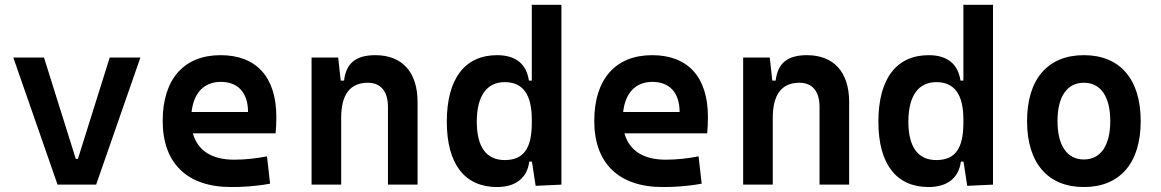

<svg xmlns="http://www.w3.org/2000/svg" viewBox="-20 -752 4728 782"><path d="M214.4 0H371.6L551.8 -517.6H426.8L297.4 -105H288.6L159.2 -517.6H34.2Z M921.4 9.8C962.4 9.8 1015.6 7.8 1080.1 -3.9L1067.4 -115.2C1022 -106.4 978.5 -101.6 933.1 -101.6C843.3 -101.6 784.7 -138.7 765.6 -209H1102.5C1104.5 -230 1105.5 -251.5 1105.5 -275.9C1105.5 -439.5 1022.9 -527.3 878.4 -527.3C728.5 -527.3 642.6 -428.7 642.6 -259.8C642.6 -85.9 743.2 9.8 921.4 9.8ZM760.3 -295.9C769 -374.5 811.5 -418.5 879.4 -418.5C948.7 -418.5 990.2 -375 990.2 -295.9Z M1560.1 0H1680.7V-336.9C1680.7 -458 1618.2 -527.3 1508.8 -527.3C1427.7 -527.3 1389.6 -493.2 1381.3 -423.8H1367.7L1357.4 -517.6H1249V0H1369.6V-271.5C1369.6 -367.7 1406.2 -415 1478.5 -415C1530.3 -415 1560.1 -379.9 1560.1 -317.4Z M2004.4 9.8C2079.6 9.8 2127 -26.4 2135.7 -93.8H2146.5L2161.6 4.9L2266.6 0V-732.4H2146V-423.8H2134.3C2124 -491.2 2081.1 -527.3 2004.9 -527.3C1873 -527.3 1799.8 -431.2 1799.8 -256.3C1799.8 -83.5 1873 9.8 2004.4 9.8ZM2146 -251.5C2146 -148.4 2113.3 -100.1 2035.6 -100.1C1960.9 -100.1 1921.9 -153.3 1921.9 -256.3C1921.9 -360.4 1961.9 -417.5 2035.6 -417.5C2108.9 -417.5 2146 -368.2 2146 -265.6Z M2679.2 9.8C2720.2 9.8 2773.4 7.8 2837.9 -3.9L2825.2 -115.2C2779.8 -106.4 2736.3 -101.6 2690.9 -101.6C2601.1 -101.6 2542.5 -138.7 2523.4 -209H2860.4C2862.3 -230 2863.3 -251.5 2863.3 -275.9C2863.3 -439.5 2780.8 -527.3 2636.2 -527.3C2486.3 -527.3 2400.4 -428.7 2400.4 -259.8C2400.4 -85.9 2501 9.8 2679.2 9.8ZM2518.1 -295.9C2526.9 -374.5 2569.3 -418.5 2637.2 -418.5C2706.5 -418.5 2748 -375 2748 -295.9Z M3317.9 0H3438.5V-336.9C3438.5 -458 3376 -527.3 3266.6 -527.3C3185.5 -527.3 3147.5 -493.2 3139.2 -423.8H3125.5L3115.2 -517.6H3006.8V0H3127.4V-271.5C3127.4 -367.7 3164.1 -415 3236.3 -415C3288.1 -415 3317.9 -379.9 3317.9 -317.4Z M3762.2 9.8C3837.4 9.8 3884.8 -26.4 3893.6 -93.8H3904.3L3919.4 4.9L4024.4 0V-732.4H3903.8V-423.8H3892.1C3881.8 -491.2 3838.9 -527.3 3762.7 -527.3C3630.9 -527.3 3557.6 -431.2 3557.6 -256.3C3557.6 -83.5 3630.9 9.8 3762.2 9.8ZM3903.8 -251.5C3903.8 -148.4 3871.1 -100.1 3793.5 -100.1C3718.8 -100.1 3679.7 -153.3 3679.7 -256.3C3679.7 -360.4 3719.7 -417.5 3793.5 -417.5C3866.7 -417.5 3903.8 -368.2 3903.8 -265.6Z M4394.5 9.8C4541.5 9.8 4626 -87.9 4626 -258.8C4626 -429.7 4541.5 -527.3 4394.5 -527.3C4247.6 -527.3 4163.1 -429.7 4163.1 -258.8C4163.1 -87.9 4247.6 9.8 4394.5 9.8ZM4394.5 -102.5C4326.2 -102.5 4287.1 -159.2 4287.1 -258.8C4287.1 -358.9 4326.2 -415 4394.5 -415C4462.9 -415 4502 -358.9 4502 -258.8C4502 -159.2 4462.9 -102.5 4394.5 -102.5Z"/></svg>

Font: Cascadia Code PL SemiBold
Style: Regular
Weight: 600
Monospace: yes
Designer: Aaron Bell
Foundry: Saja Typeworks
Version: Version 2404.023